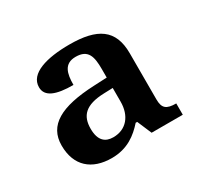

<svg xmlns="http://www.w3.org/2000/svg" viewBox="-86 -822 564 544"><g transform="rotate(-30 196.0 -549.5)"><path d="M139 -380C191 -380 223 -406 247 -433H252L272 -386H374V-423C342 -423 331 -432 331 -461V-612C331 -690 286 -719 195 -719C121 -719 60 -702 60 -657C60 -626 92 -614 148 -614C148 -651 155 -680 193 -680C234 -680 240 -653 240 -613V-585L197 -583C87 -578 33 -548 33 -482C33 -415 74 -380 139 -380ZM172 -429C147 -429 128 -442 128 -482C128 -524 149 -548 211 -550L240 -551V-506C240 -461 215 -429 172 -429Z"/></g></svg>

Font: Noto Serif Tamil Medium
Style: Italic
Weight: 500
Italic angle: -12°
Designer: Indian Type Foundry, Tom Grace, and the Monotype Design Team
Foundry: Monotype Imaging Inc.
Version: Version 2.003